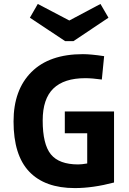

<svg xmlns="http://www.w3.org/2000/svg" viewBox="-20 -940 654 975"><path d="M530.8 -850.1 353 -731H311L131.8 -850.1L171.9 -919.9L332 -835.9L490.2 -919.9ZM497.1 -536.1Q447.8 -543 413.1 -543Q305.2 -543 251 -490.5Q196.8 -438 196.8 -328.1Q196.8 -207 238.5 -156Q280.3 -105 377 -105Q394.5 -105 422.9 -109.9V-263.2H309.1V-374H559.1V-13.2Q451.7 15.1 359.9 15.1Q208 15.1 128.4 -68.4Q48.8 -151.9 48.8 -323.2Q48.8 -483.4 139.6 -574.2Q230.5 -665 400.9 -665Q441.4 -665 508.8 -654.8Z"/></svg>

Font: IntelOne Mono Bold
Style: Regular
Weight: 700
Designer: Fred Shallcrass
Foundry: Frere-Jones Type LLC
Version: Version 1.200;hotconv 1.1.0;makeotfexe 2.6.0;FJTRelease1.2